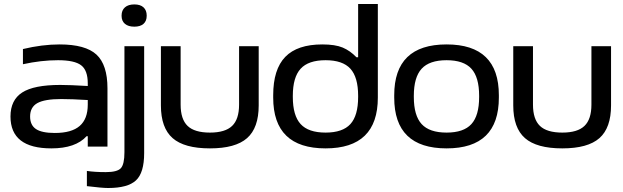

<svg xmlns="http://www.w3.org/2000/svg" viewBox="-20 -730 3102 956"><path d="M276.9 -508.8Q405.3 -508.8 460.2 -458.3Q515.1 -407.7 515.1 -290V0H417V-51.8H411.1Q356.4 8.8 235.8 8.8Q32.2 8.8 32.2 -149.9Q32.2 -231.9 90.6 -269.5Q148.9 -307.1 279.8 -307.1Q327.6 -307.1 417 -301.8V-314.9Q417 -379.9 384 -405Q351.1 -430.2 269 -430.2Q185.5 -430.2 94.2 -410.2V-485.8Q189.9 -508.8 276.9 -508.8ZM129.9 -149.9Q129.9 -106.9 159.2 -87.4Q188.5 -67.9 252.9 -67.9Q336.4 -67.9 376.7 -102.8Q417 -137.7 417 -209V-231.9Q337.4 -236.8 285.2 -236.8Q202.1 -236.8 166 -216.6Q129.9 -196.3 129.9 -149.9Z M585.4 -652.8Q585.4 -678.7 602.1 -693.4Q618.7 -708 648.9 -708Q678.7 -708 694.6 -693.4Q710.4 -678.7 710.4 -652.8V-650.9Q710.4 -625.5 694.6 -611.3Q678.7 -597.2 648.9 -597.2Q618.7 -597.2 602.1 -611.3Q585.4 -625.5 585.4 -650.9ZM412.6 196.8V121.1Q450.7 127 506.8 127Q563.5 127 581.5 107.7Q599.6 88.4 599.6 27.8V-500H697.8V32.2Q697.8 130.4 657 168.2Q616.2 206.1 518.6 206.1Q488.3 206.1 412.6 196.8Z M781.2 -205.1V-500H879.4V-209Q879.4 -136.2 914.1 -103Q948.7 -69.8 1025.4 -69.8Q1101.1 -69.8 1135.7 -103Q1170.4 -136.2 1170.4 -209V-500H1268.1V-205.1Q1268.1 -93.3 1210.2 -42.2Q1152.3 8.8 1025.4 8.8Q897.9 8.8 839.6 -42.2Q781.2 -93.3 781.2 -205.1Z M1340.3 -255.9Q1340.3 -384.8 1400.4 -446.8Q1460.4 -508.8 1585 -508.8Q1648.9 -508.8 1686.3 -493.2Q1723.6 -477.5 1754.9 -444.8H1763.2V-710H1861.3V-244.1Q1861.3 8.8 1601.1 8.8Q1340.3 8.8 1340.3 -244.1ZM1438 -247.1Q1438 -154.8 1476.8 -112.3Q1515.6 -69.8 1601.1 -69.8Q1686 -69.8 1724.6 -112.1Q1763.2 -154.3 1763.2 -247.1V-252.9Q1763.2 -345.7 1724.6 -387.9Q1686 -430.2 1601.1 -430.2Q1515.6 -430.2 1476.8 -387.7Q1438 -345.2 1438 -252.9Z M1942.9 -255.9Q1942.9 -508.8 2203.6 -508.8Q2463.9 -508.8 2463.9 -255.9V-244.1Q2463.9 8.8 2203.6 8.8Q1942.9 8.8 1942.9 -244.1ZM2040.5 -247.1Q2040.5 -154.8 2079.3 -112.3Q2118.2 -69.8 2203.6 -69.8Q2288.6 -69.8 2327.1 -112.1Q2365.7 -154.3 2365.7 -247.1V-252.9Q2365.7 -345.7 2327.1 -387.9Q2288.6 -430.2 2203.6 -430.2Q2118.2 -430.2 2079.3 -387.7Q2040.5 -345.2 2040.5 -252.9Z M2535.6 -205.1V-500H2633.8V-209Q2633.8 -136.2 2668.5 -103Q2703.1 -69.8 2779.8 -69.8Q2855.5 -69.8 2890.1 -103Q2924.8 -136.2 2924.8 -209V-500H3022.5V-205.1Q3022.5 -93.3 2964.6 -42.2Q2906.7 8.8 2779.8 8.8Q2652.3 8.8 2594 -42.2Q2535.6 -93.3 2535.6 -205.1Z"/></svg>

Font: LT Wave
Style: Regular
Weight: 400
Designer: Daniel Lyons
Version: Version 2.5 (Glyphs App)